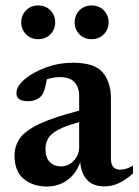

<svg xmlns="http://www.w3.org/2000/svg" viewBox="-20 -669 506 701"><path d="M362.5 11.5Q319 11.5 297.5 -12.8Q276 -37 273 -77Q258 -34.5 225.5 -11.2Q193 12 152 12Q99.5 12 66.2 -16.2Q33 -44.5 33 -100.5Q33 -135.5 52.2 -163.5Q71.5 -191.5 122.8 -216Q174 -240.5 269 -265V-318.5Q269 -350 252.2 -368.8Q235.5 -387.5 198 -387.5Q175 -387.5 151 -379.5Q143.5 -332 131 -319Q113.5 -299.5 81.5 -299.5Q40 -299.5 40 -329Q40 -354.5 70.5 -380Q101 -405.5 148.2 -422.8Q195.5 -440 246.5 -440Q325 -440 355 -404.5Q385 -369 385 -310V-90Q385 -49.5 419 -49.5Q441 -49.5 465.5 -64.5V-36Q414 11.5 362.5 11.5ZM146 -125.5Q146 -93 162 -77.2Q178 -61.5 202.5 -61.5Q230 -61.5 249.5 -82.5Q269 -103.5 269 -132V-223Q218.5 -209.5 191.8 -194.8Q165 -180 155.5 -163Q146 -146 146 -125.5ZM119.5 -526Q92 -526 74.8 -544Q57.5 -562 57.5 -587.5Q57.5 -613 74.8 -631Q92 -649 119.5 -649Q147 -649 164.2 -631Q181.5 -613 181.5 -587.5Q181.5 -562 164.2 -544Q147 -526 119.5 -526ZM314.5 -526Q287 -526 269.8 -544Q252.5 -562 252.5 -587.5Q252.5 -613 269.8 -631Q287 -649 314.5 -649Q342 -649 359.2 -631Q376.5 -613 376.5 -587.5Q376.5 -562 359.2 -544Q342 -526 314.5 -526Z"/></svg>

Font: Newsreader Text SemiBold
Style: Regular
Weight: 600
Designer: Hugues Gentile
Foundry: Production Type
Version: Version 1.001